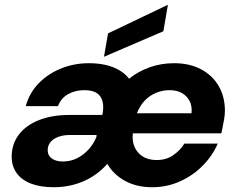

<svg xmlns="http://www.w3.org/2000/svg" viewBox="-20 -773 999 805"><path d="M206 12Q150 12 110.5 -3Q71 -18 50 -47Q29 -76 29 -116Q29 -169 59 -208.5Q89 -248 143.5 -269.5Q198 -291 271 -291H409Q416 -324 410 -347.5Q404 -371 385.5 -383Q367 -395 333 -395Q296 -395 266 -378.5Q236 -362 223 -328H88Q103 -383 141.5 -423Q180 -463 235 -485.5Q290 -508 353 -508Q392 -508 424 -500.5Q456 -493 480.5 -478.5Q505 -464 521 -443Q560 -474 608 -491Q656 -508 710 -508Q775 -508 823 -482.5Q871 -457 897 -412Q923 -367 923 -309Q923 -292 919.5 -272Q916 -252 912.5 -235.5Q909 -219 908 -214H537Q533 -184 543.5 -158.5Q554 -133 577.5 -117.5Q601 -102 637 -102Q677 -102 706.5 -122.5Q736 -143 753 -171H893Q871 -120 830 -78.5Q789 -37 734.5 -12.5Q680 12 618 12Q553 12 504.5 -14.5Q456 -41 430 -86Q403 -55 368 -33Q333 -11 292 0.5Q251 12 206 12ZM244 -96Q276 -96 303 -109.5Q330 -123 351 -146Q372 -169 384 -198L385 -207H273Q245 -207 224 -199Q203 -191 191.5 -177Q180 -163 180 -143Q180 -128 188 -117.5Q196 -107 210.5 -101.5Q225 -96 244 -96ZM554 -298H783Q786 -328 775 -349.5Q764 -371 742.5 -383Q721 -395 691 -395Q662 -395 635 -384Q608 -373 587.5 -352Q567 -331 554 -298ZM416 -535 433 -633 684 -753 665 -642Z"/></svg>

Font: DM Sans 24pt ExtraBold
Style: Italic
Weight: 800
Italic angle: -10°
Designer: Colophon Foundry, Jonny Pinhorn
Foundry: Colophon Foundry
Version: Version 4.004;gftools[0.9.30]